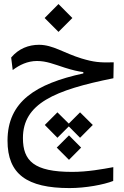

<svg xmlns="http://www.w3.org/2000/svg" viewBox="-20 -645 626 973"><path d="M332.5 308.1C413.6 308.1 505.4 291 553.7 272L554.2 202.1C497.6 212.4 423.8 226.1 345.7 226.1C152.3 226.1 96.2 170.4 96.2 54.7C96.2 -119.6 255.4 -188.5 554.7 -248.5L556.2 -329.1C486.3 -327.1 455.1 -330.1 393.6 -348.6C303.7 -376 248.5 -418 177.7 -418C125.5 -418 74.7 -398.9 36.6 -353.5L44.4 -290C78.6 -315.9 119.6 -335.9 167.5 -335.9C215.3 -335.9 252.9 -319.8 307.6 -302.2C349.6 -289.1 374.5 -283.2 402.3 -279.8V-272.9C162.1 -220.7 18.1 -130.9 18.1 67.9C18.1 237.3 116.2 308.1 332.5 308.1ZM385.7 -75.7 328.6 -18.6 271 -75.7 207 -11.7 271 53.2 328.6 -4.4 385.7 53.2 450.2 -11.7ZM276.4 -483.4 346.7 -553.7 276.4 -624.5 206.1 -553.7ZM329.6 41 267.6 103 329.6 165 391.1 103Z"/></svg>

Font: Cascadia Code SemiLight
Style: Regular
Weight: 350
Monospace: yes
Designer: Aaron Bell
Foundry: Saja Typeworks
Version: Version 2404.023